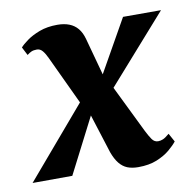

<svg xmlns="http://www.w3.org/2000/svg" viewBox="-101 -614 698 692"><g transform="rotate(-10 248.0 -268.0)"><path d="M351 10.5Q328 10.5 311.2 3.8Q294.5 -3 282 -18.5Q269.5 -34 260 -60L197.5 -257L236.5 -245L111 0L-34.5 0.5L215 -292L202 -218L101 -433Q93.5 -449.5 84.8 -460Q76 -470.5 64 -470.5Q52 -470.5 44 -467Q36 -463.5 28 -457L12.5 -487Q20.5 -496.5 39.2 -510.2Q58 -524 86.5 -534.8Q115 -545.5 152 -545.5Q177 -545.5 195.5 -538.2Q214 -531 226.5 -516Q239 -501 245.5 -477L295 -295.5L259.5 -300.5L390.5 -532.5H529.5L279 -249L293.5 -325L396.5 -114Q406.5 -94 415.2 -81.5Q424 -69 437.5 -69Q446.5 -69 455.5 -72.8Q464.5 -76.5 479 -89L496 -58Q486 -45 467 -29Q448 -13 419.2 -1.2Q390.5 10.5 351 10.5Z"/></g></svg>

Font: Merriweather 72pt ExtraBold
Style: Italic
Weight: 800
Italic angle: -7.8°
Version: Version 2.101